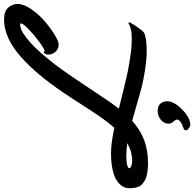

<svg xmlns="http://www.w3.org/2000/svg" viewBox="-99 -730 991 980"><g transform="rotate(-90 397.0 -239.5)"><path d="M867.2 -645Q867.2 -614.3 840.6 -575.7Q814 -537.1 779.1 -507.3Q744.1 -477.5 710.2 -456.8Q676.3 -436 661.1 -436Q637.2 -436 623 -452.6Q608.9 -469.2 608.9 -488.8Q608.9 -500 613 -506.1Q617.2 -512.2 621.6 -512.2Q626 -512.2 627 -506.8Q642.6 -511.7 677 -537.4Q711.4 -563 739.7 -590.8Q768.1 -618.7 768.1 -628.4Q768.1 -632.8 762.2 -632.8Q751 -632.8 736.3 -627Q721.7 -621.1 697.3 -602.8Q672.9 -584.5 644.5 -555.9Q616.2 -527.3 576.2 -477.3Q536.1 -427.2 492.2 -361.8Q472.7 -333.5 437 -279.5Q401.4 -225.6 377.9 -191.2Q354.5 -156.7 333 -128.9Q342.3 -126.5 383.8 -116.2Q425.3 -106 439.2 -102.5Q453.1 -99.1 489 -90.8Q524.9 -82.5 544.4 -79.3Q564 -76.2 592.8 -71.3Q621.6 -66.4 645 -64.7Q668.5 -63 690.9 -63Q717.8 -63 735.8 -67.1Q753.9 -71.3 761 -75.7Q768.1 -80.1 768.6 -80.1Q772.9 -80.1 772.9 -75.2Q772.9 -72.3 771 -68.8Q764.2 -56.6 746.8 -31.2Q729.5 -5.9 721.2 -1Q697.3 13.2 627 13.2Q582.5 13.2 530.5 4.9Q478.5 -3.4 446.8 -11.5Q415 -19.5 352.8 -37.6Q290.5 -55.7 271 -61Q225.6 -20.5 173.8 -0.2Q122.1 20 54.2 20Q24.9 20 2.7 15.9Q-19.5 11.7 -33 3.9Q-46.4 -3.9 -54.9 -12.2Q-63.5 -20.5 -67.1 -32.7Q-70.8 -44.9 -72 -53.5Q-73.2 -62 -73.2 -74.2Q-73.2 -86.9 -69.1 -98.9Q-64.9 -110.8 -52.7 -124Q-40.5 -137.2 -21.2 -146.7Q-2 -156.2 30.8 -162.6Q63.5 -168.9 106 -168.9Q155.3 -168.9 234.9 -151.9Q262.7 -182.6 291.5 -224.4Q320.3 -266.1 357.7 -324.7Q395 -383.3 416 -414.1Q463.4 -482.9 506.8 -534.9Q550.3 -586.9 597.4 -628.9Q644.5 -670.9 692.6 -692.9Q740.7 -714.8 788.1 -714.8Q830.1 -714.8 848.6 -693.6Q867.2 -672.4 867.2 -645ZM157.2 -85.9Q119.6 -90.8 92.8 -90.8Q70.8 -90.8 55.7 -88.4Q40.5 -85.9 34.7 -82.8Q28.8 -79.6 28.8 -75.7Q28.8 -69.8 39.8 -65.4Q50.8 -61 65.9 -61Q113.3 -61 157.2 -85.9ZM370.6 117.2Q370.6 153.8 327.9 194.8Q285.2 235.8 251 235.8Q241.7 235.8 235.6 230Q229.5 224.1 228 223.6Q222.7 222.2 222.7 213.9Q222.7 207 227.1 203.6Q227.5 203.1 236.3 200Q245.1 196.8 253.7 192.9Q262.2 189 269.8 181.9Q277.3 174.8 277.3 167Q277.3 161.6 266.8 149.9Q256.3 138.2 256.3 126.5Q256.3 101.1 276.4 85.2Q296.4 69.3 320.8 69.3Q346.7 69.3 358.6 83.5Q370.6 97.7 370.6 117.2Z"/></g></svg>

Font: Yellowtail
Style: Regular
Weight: 400
Designer: Astigmatic (AOETI)
Foundry: Astigmatic (AOETI)
Version: Version 1.000